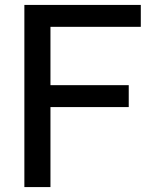

<svg xmlns="http://www.w3.org/2000/svg" viewBox="-20 -760 616 780"><path d="M552 -651H185V-414H503V-325H185V0H79V-740H552Z"/></svg>

Font: Encode Sans Medium
Style: Regular
Weight: 500
Designer: Multiple Designers
Foundry: Impallari Type
Version: Version 2.000